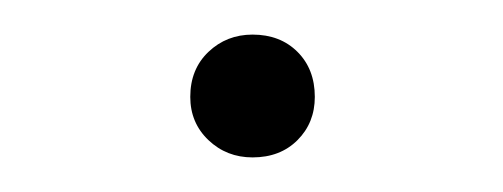

<svg xmlns="http://www.w3.org/2000/svg" viewBox="-20 -287 291 111"><path d="M126 -196Q111 -196 100.5 -206Q90 -216 90 -231Q90 -247 100.5 -257Q111 -267 126 -267Q142 -267 152 -257Q162 -247 162 -231Q162 -216 152 -206Q142 -196 126 -196Z"/></svg>

Font: Ysabeau SC ExtraLight
Style: Regular
Weight: 250
Designer: Christian Thalmann (Catharsis Fonts)
Version: Version 2.001;gftools[0.9.30]; featfreeze: smcp